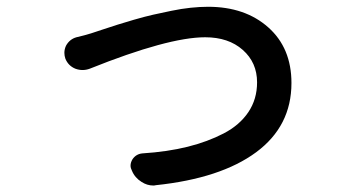

<svg xmlns="http://www.w3.org/2000/svg" viewBox="-20 -536 1040 578"><path d="M250 -329.1Q239.3 -325.2 228.5 -325.2Q217.8 -325.2 207 -329.1Q185.5 -337.9 176.8 -359.4Q173.8 -368.2 173.8 -377Q173.8 -387.7 178.7 -398.4Q189.5 -418 210 -423.8Q235.4 -429.7 253.9 -435.5Q256.8 -436.5 288.1 -446.8Q319.3 -457 334.5 -461.9Q349.6 -466.8 383.3 -476.6Q417 -486.3 440.9 -491.7Q464.8 -497.1 495.6 -503.4Q526.4 -509.8 554.2 -512.7Q582 -515.6 606.4 -515.6Q717.8 -515.6 787.6 -453.6Q857.4 -391.6 857.4 -286.1Q857.4 -156.2 751 -77.6Q644.5 1 449.2 21.5Q445.3 22.5 441.4 22.5Q422.9 22.5 406.2 11.7Q385.7 -1 377 -22.5Q373 -30.3 373 -37.1Q373 -46.9 378.9 -56.6Q389.6 -72.3 408.2 -74.2Q484.4 -79.1 544.9 -94.2Q605.5 -109.4 653.3 -134.3Q701.2 -159.2 727.5 -198.2Q753.9 -237.3 753.9 -288.1Q753.9 -347.7 710.9 -385.7Q668 -423.8 597.7 -423.8Q486.3 -423.8 250 -329.1Z"/></svg>

Font: Gen Jyuu Gothic Medium
Style: Regular
Weight: 500
Designer: [Source Han Sans]
Ryoko NISHIZUKA  (kana & ideographs); Paul D. Hunt (Latin, Greek & Cyrillic); Wenlong ZHANG  (bopomofo
Version: Version 1.002.20150607